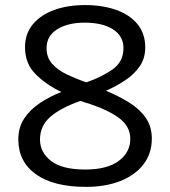

<svg xmlns="http://www.w3.org/2000/svg" viewBox="-20 -727 672 757"><path d="M314.9 -707Q384.3 -707 438 -688Q491.7 -668.9 522.2 -631.6Q552.7 -594.2 552.7 -540Q552.7 -498 531.5 -466.6Q510.3 -435.1 475.1 -411.4Q439.9 -387.7 397.9 -369.1Q448.7 -348.1 489.7 -322.5Q530.8 -296.9 554.7 -262.5Q578.6 -228 578.6 -180.7Q578.6 -122.1 545.9 -79.3Q513.2 -36.6 454.8 -13.4Q396.5 9.8 318.8 9.8Q191.4 9.8 121.8 -39.8Q52.2 -89.4 52.2 -177.7Q52.2 -225.1 75.9 -260.5Q99.6 -295.9 138.2 -321.3Q176.8 -346.7 221.7 -364.3Q161.1 -393.6 119.9 -435.1Q78.6 -476.6 78.6 -541Q78.6 -594.2 109.6 -631.3Q140.6 -668.5 193.8 -687.7Q247.1 -707 314.9 -707ZM314 -637.7Q247.6 -637.7 205.6 -611.6Q163.6 -585.4 163.6 -537.1Q163.6 -501 184.6 -476.6Q205.6 -452.1 241.2 -434.8Q276.9 -417.5 320.3 -402.3Q382.8 -423.8 424.8 -454.1Q466.8 -484.4 466.8 -537.1Q466.8 -585.4 425 -611.6Q383.3 -637.7 314 -637.7ZM137.7 -176.8Q137.7 -126.5 181.2 -92.5Q224.6 -58.6 316.4 -58.6Q402.3 -58.6 448 -92.5Q493.7 -126.5 493.7 -179.7Q493.7 -230.5 446 -264.2Q398.4 -297.9 314.9 -323.2L296.9 -329.1Q218.3 -301.3 178 -265.9Q137.7 -230.5 137.7 -176.8Z"/></svg>

Font: Lunasima
Style: Regular
Weight: 400
Designer: The DocRepair Project, Monotype Design Team
Foundry: Google
Version: Version 2.009